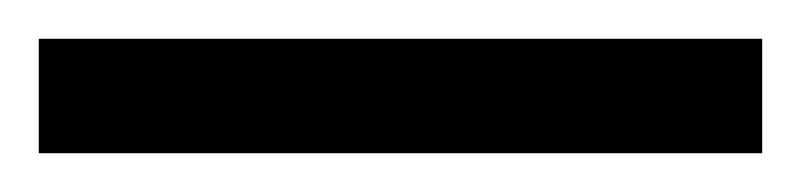

<svg xmlns="http://www.w3.org/2000/svg" viewBox="-24 63 413 99"><path d="M-4 142V83H369V142Z"/></svg>

Font: Noto Serif Thai ExtraCondensed Medium
Style: Regular
Weight: 500
Width: 2
Designer: Monotype Design Team
Foundry: Monotype Imaging Inc.
Version: Version 2.002; ttfautohint (v1.8.4.7-5d5b)